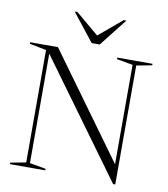

<svg xmlns="http://www.w3.org/2000/svg" viewBox="-99 -1018 971 1111"><g transform="rotate(10 386.0 -462.5)"><path d="M124.5 -26V-686.5L26 -706V-715H189.5L632.5 -105V-689L538 -706V-715H745V-706L654 -689V10H641.5L146.5 -669V-26L241 -9V0H33.5V-9ZM553 -935 425 -772H377.5L249 -935H265L401 -820.5L537 -935Z"/></g></svg>

Font: Newsreader 72pt Light
Style: Regular
Weight: 300
Designer: Hugues Gentile
Foundry: Production Type
Version: Version 1.003; ttfautohint (v1.8.3)